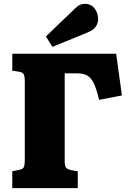

<svg xmlns="http://www.w3.org/2000/svg" viewBox="-20 -980 673 1000"><path d="M44 0V-88L78 -95Q97 -98 103 -107.5Q109 -117 109 -146V-558Q109 -584 103 -594Q97 -604 76 -607L44 -612V-700H585L615 -483L496 -460Q483 -516 468.5 -546Q454 -576 433.5 -587Q413 -598 382 -598H317V-142Q317 -115 323.5 -107Q330 -99 350 -94L385 -88V0ZM253 -736 219 -790 369 -934Q385 -950 397 -955Q409 -960 421 -960Q455 -960 473 -935.5Q491 -911 491 -880Q491 -858 478 -840Q465 -822 432 -809Z"/></svg>

Font: Literata 12pt ExtraBold
Style: Regular
Weight: 800
Designer: Latin by Veronika Burian and Jose Scaglione. Greek by Irene Vlachou. Cyrillic by Vera Evstafieva.
Foundry: TypeTogether
Version: Version 3.002